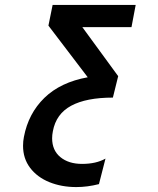

<svg xmlns="http://www.w3.org/2000/svg" viewBox="-20 -745 640 779"><path d="M314 -635 459.5 -436 438 -349Q330 -349 268.8 -316Q207.5 -283 194.5 -212.5Q191.5 -197.5 191.5 -184Q191.5 -135 225 -107.5Q258.5 -80 313 -80Q370 -80 408 -101.5L381.5 2Q334.5 14 289.5 14Q229.5 14 180.2 -6Q131 -26 102.2 -64Q73.5 -102 73.5 -153.5Q73.5 -172 77 -189.5Q95 -284.5 160.2 -348Q225.5 -411.5 336 -431.5L176.5 -641L193.5 -725H530.5L513.5 -635Z"/></svg>

Font: JuliaMono BoldItalic
Style: Regular
Weight: 700
Italic angle: -9°
Monospace: yes
Designer: cormullion
Foundry: corm
Version: Version 0.049; ttfautohint (v1.8.4)